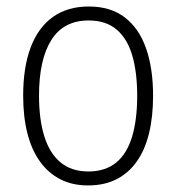

<svg xmlns="http://www.w3.org/2000/svg" viewBox="-20 -561 543 591"><path d="M451.2 -266.1Q451.2 -201.7 438.7 -150.6Q426.3 -99.6 401.1 -64Q376 -28.3 338.6 -9.3Q301.3 9.8 251 9.8Q202.6 9.8 165.5 -9.3Q128.4 -28.3 102.8 -64.2Q77.1 -100.1 64.2 -151.1Q51.3 -202.1 51.3 -266.6Q51.3 -354 74.5 -415.3Q97.7 -476.6 142.8 -508.8Q188 -541 253.4 -541Q320.3 -541 364.3 -507.3Q408.2 -473.6 429.7 -411.9Q451.2 -350.1 451.2 -266.1ZM100.1 -266.6Q100.1 -193.4 116.5 -141.1Q132.8 -88.9 166.5 -61Q200.2 -33.2 252 -33.2Q303.7 -33.2 337.2 -60.3Q370.6 -87.4 386.5 -139.9Q402.3 -192.4 402.3 -266.6Q402.3 -336.9 387.5 -388.9Q372.6 -440.9 339.6 -469.5Q306.6 -498 252.9 -498Q175.8 -498 137.9 -437.7Q100.1 -377.4 100.1 -266.6Z"/></svg>

Font: Open Sans SemiCondensed Light
Style: Regular
Weight: 300
Width: 4
Designer: Monotype Design Team
Foundry: Monotype Imaging Inc.
Version: Version 3.000